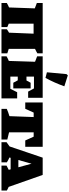

<svg xmlns="http://www.w3.org/2000/svg" viewBox="790 -1706 916 2535"><g transform="rotate(90 1247.5 -438.0)"><path d="M292 -424V-96L337 -77V0H19V-70Q32 -78 45 -85Q58 -92 78 -100L90 -440L19 -467V-544H684V-474Q672 -467 656.5 -458.5Q641 -450 625 -443V-96L684 -77V0H366V-71Q376 -78 384.5 -84Q393 -90 411 -100L424 -424Z M1197 -207H1279V0H723V-67Q737 -75 752.5 -83Q768 -91 784 -97L795 -443L723 -471V-544H1271V-352H1189L1147 -429H991V-330H1042L1072 -385H1147V-156H1072L1040 -215H991V-117H1152ZM1008 -581 934 -600 958 -858 974 -876 1119 -830Q1096 -765 1068.5 -703Q1041 -641 1008 -581Z M1918 -544V-314H1834L1784 -425H1727V-100L1822 -77V0H1417V-70Q1437 -78 1461.5 -88Q1486 -98 1513 -105L1525 -425H1466L1416 -314H1332V-544Z M2447 -95Q2459 -90 2471.5 -83.5Q2484 -77 2495 -71V0H2166V-67L2222 -96L2215 -121H2063L2059 -105Q2076 -98 2092 -89Q2108 -80 2123 -71V0H1857V-67L1913 -107L2061 -544H2289ZM2092 -223H2188L2141 -397Z"/></g></svg>

Font: Piazzolla SC Black
Style: Regular
Weight: 900
Designer: Juan Pablo del Peral
Foundry: Huerta Tipografica
Version: Version 1.330